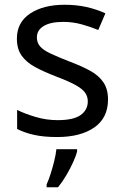

<svg xmlns="http://www.w3.org/2000/svg" viewBox="-20 -566 519 807"><path d="M434 -148Q434 -70 376 -30Q318 10 220 10Q164 10 123.5 1Q83 -8 52 -24V-104Q84 -88 129.5 -74.5Q175 -61 222 -61Q289 -61 319 -82.5Q349 -104 349 -140Q349 -160 338 -176Q327 -192 298.5 -208Q270 -224 217 -244Q165 -264 128 -284Q91 -304 71 -332Q51 -360 51 -404Q51 -472 106.5 -509Q162 -546 252 -546Q301 -546 343.5 -536.5Q386 -527 423 -510L393 -440Q359 -454 322 -464Q285 -474 246 -474Q192 -474 163.5 -456.5Q135 -439 135 -409Q135 -387 148 -371.5Q161 -356 191.5 -341.5Q222 -327 273 -307Q324 -288 360 -268Q396 -248 415 -219.5Q434 -191 434 -148ZM304 70Q300 88 287.5 115.5Q275 143 258.5 171Q242 199 224 221H176V209Q184 192 192.5 165.5Q201 139 208 110.5Q215 82 217 61H304Z"/></svg>

Font: Noto Sans Takri
Style: Regular
Weight: 400
Designer: Monotype Design Team
Foundry: Monotype Imaging Inc.
Version: Version 2.003; ttfautohint (v1.8.4.7-5d5b)